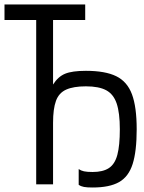

<svg xmlns="http://www.w3.org/2000/svg" viewBox="-20 -820 640 854"><path d="M392 14Q367 14 353.5 11.5Q340 9 330 2V-68Q340 -61 353.5 -58Q367 -55 392 -55Q438 -55 464.5 -72.5Q491 -90 502 -131.5Q513 -173 513 -245Q513 -318 499 -359.5Q485 -401 452.5 -418.5Q420 -436 362 -436Q307 -436 274.5 -421.5Q242 -407 229 -371.5Q216 -336 216 -274V0H141V-800H216V-444Q238 -479 269.5 -492Q301 -505 362 -505Q448 -505 497 -481Q546 -457 567 -400.5Q588 -344 588 -245Q588 -147 570 -90.5Q552 -34 509.5 -10Q467 14 392 14ZM0 -731V-800H359V-731Z"/></svg>

Font: Victor Mono
Style: Regular
Weight: 400
Monospace: yes
Designer: Rune Bjørnerås
Version: Version 1.561;gftools[0.9.30]